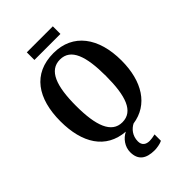

<svg xmlns="http://www.w3.org/2000/svg" viewBox="-316 -969 1320 1320"><g transform="rotate(-45 344.5 -309.0)"><path d="M220 -784H473V-858H220ZM367 240C386 240 424 234 442 224V162C421 167 403 170 387 170C353 170 327 154 327 115C327 60 360 24 393 7C553 -16 641 -156 641 -358C641 -580 535 -725 346 -725C145 -725 48 -580 48 -359C48 -148 135 -5 316 9C272 30 237 77 237 130C237 206 282 240 367 240ZM345 -53C240 -53 199 -166 199 -358C199 -551 240 -662 346 -662C452 -662 490 -551 490 -358C490 -166 452 -53 345 -53Z"/></g></svg>

Font: Noto Serif Condensed
Style: Bold
Weight: 700
Width: 3
Designer: Monotype Design Team
Foundry: Monotype Imaging Inc.
Version: Version 2.015